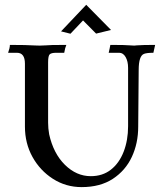

<svg xmlns="http://www.w3.org/2000/svg" viewBox="-20 -764 676 797"><path d="M318.8 12.7Q253.4 12.7 199.7 -21.7Q146 -56.2 114.7 -112.8Q83.5 -169.4 83.5 -238.3V-499.5Q83.5 -544.9 50.3 -544.9H13.7Q21 -564.9 21 -577.6Q88.9 -577.6 127.4 -575.2Q134.8 -574.7 145 -574.7Q160.2 -574.7 170.4 -575.7Q180.7 -576.7 197.3 -577.1Q213.9 -577.6 255.4 -577.6Q250 -565.4 246.6 -544.9H213.4Q194.3 -544.9 187 -539.1Q179.7 -533.2 179.7 -505.9V-254.9Q179.7 -231 184.1 -206.5Q201.7 -127 249.5 -79.8Q297.4 -32.7 356.9 -32.7Q405.8 -32.7 440.2 -59.6Q474.6 -86.4 493.2 -134Q511.7 -181.6 511.7 -240.2V-482.4Q511.7 -509.3 501.5 -527.1Q491.2 -544.9 475.1 -544.9H431.2Q433.6 -557.1 435.1 -562.5Q436.5 -567.9 438 -577.6Q501 -577.6 519.5 -575.7Q529.8 -574.7 537.1 -574.7Q542.5 -574.7 547.9 -575.7Q571.8 -577.6 624 -577.6L616.7 -544.9Q589.4 -544.9 578.1 -540.5Q555.7 -532.7 555.7 -473.1L553.7 -238.3Q553.7 -169.4 527.3 -112.8Q501 -56.2 448.5 -21.7Q396 12.7 318.8 12.7ZM378.9 -624.5 324.7 -679.2 272.5 -624 233.4 -633.8 337.9 -744.1 440.9 -639.6Z"/></svg>

Font: Quaaykop
Style: Medium
Weight: 500
Designer: Tup Wanders
Foundry: Free font, DO NOT SELL
Version: Version 1.00;July 31, 2023;FontCreator 11.5.0.2430 64-bit